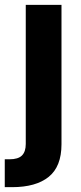

<svg xmlns="http://www.w3.org/2000/svg" viewBox="-44 -566 335 790"><path d="M209 -545.9V27.8Q209 119.1 156.5 161.6Q104 204.1 5.4 204.1H-24.4V89.4H-4.9Q30.8 89.4 46.4 73.7Q62 58.1 62 26.4V-545.9Z"/></svg>

Font: Inter RS Variable
Style: Regular
Weight: 400
Designer: Rasmus Andersson (customised by Maria Ramos and Noel Pretorius)
Foundry: rsms
Version: Version 3.001;Glyphs 3.2.3 (3260)